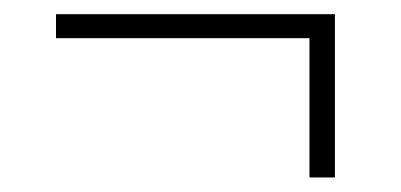

<svg xmlns="http://www.w3.org/2000/svg" viewBox="-20 -348 551 264"><path d="M440.5 -104H405.5V-314H440.5ZM57 -295.5V-328.5H440.5V-295.5Z"/></svg>

Font: Anek Bangla ExtraLight
Style: Regular
Weight: 250
Designer: Sulekha Rajkumar (Bangla), Yesha Goshar (Latin)
Foundry: Ek Type
Version: Version 1.003